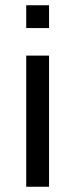

<svg xmlns="http://www.w3.org/2000/svg" viewBox="-20 -712 287 732"><path d="M80 0V-500H167V0ZM80 -605V-692H167V-605Z"/></svg>

Font: Panamera Medium
Style: Regular
Weight: 500
Designer: Bastien Sozeau
Foundry: NBR — Bastien Sozeau
Version: Version 3.002; ttfautohint (v1.8.4.7-5d5b);gftools[0.9.33]